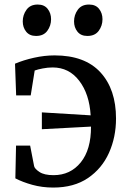

<svg xmlns="http://www.w3.org/2000/svg" viewBox="-20 -813 556 844"><path d="M214 11.5Q165.5 11.5 122.2 -0.5Q79 -12.5 47.5 -29L50.5 -173H112.5L130 -82.5Q132.5 -71 153.5 -57Q174.5 -43 215.5 -43Q289.5 -43 335 -99.2Q380.5 -155.5 380 -256.5L164 -245V-319L378.5 -306Q373 -399.5 328.2 -458Q283.5 -516.5 211.5 -516.5Q190 -516.5 168 -512.2Q146 -508 132.5 -503L115 -393.5H51L46 -533Q83.5 -549 129.5 -559.2Q175.5 -569.5 220 -569.5Q353 -569.5 421.5 -495Q490 -420.5 490 -292Q490 -210 459 -141Q428 -72 366.5 -30.2Q305 11.5 214 11.5ZM138 -655Q110 -655 95 -673.8Q80 -692.5 80 -719Q80 -747.5 96.5 -770.2Q113 -793 145.5 -793H146.5Q174.5 -793 189.5 -774Q204.5 -755 204.5 -728.5Q204.5 -700 188 -677.5Q171.5 -655 139 -655ZM363.5 -655Q335.5 -655 320.5 -673.8Q305.5 -692.5 305.5 -719Q305.5 -747.5 322 -770.2Q338.5 -793 371 -793H372Q400.5 -793 415.5 -774Q430.5 -755 430.5 -728.5Q430.5 -700 414 -677.5Q397.5 -655 364.5 -655Z"/></svg>

Font: Merriweather
Style: Regular
Weight: 400
Designer: Eben Sorkin
Foundry: Eben Sorkin
Version: Version 2.100; ttfautohint (v1.7.19-72a1) -l 8 -r 50 -G 200 